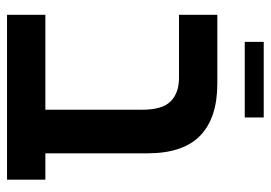

<svg xmlns="http://www.w3.org/2000/svg" viewBox="-132 -638 770 546"><g transform="rotate(90 253.0 -365.0)"><path d="M22 0V-109H292V-385Q292 -442 268 -465.5Q244 -489 202 -489H22V-598H218Q315 -598 365.5 -549.5Q416 -501 416 -399V-109H491V0ZM99 -676V-730H314V-676Z"/></g></svg>

Font: Noto Sans Hebrew SemiCondensed SemiBold
Style: Regular
Weight: 600
Width: 4
Designer: Monotype Design Team
Foundry: Monotype Imaging Inc.
Version: Version 2.004; ttfautohint (v1.8.4.7-5d5b)